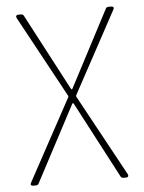

<svg xmlns="http://www.w3.org/2000/svg" viewBox="-51 -742 589 783"><g transform="rotate(-5 243.5 -350.0)"><path d="M45 -12 227 -347Q229 -350 227 -353L45 -688Q44 -690 44 -693Q44 -696 46.5 -698Q49 -700 53 -700H64Q73 -700 76 -693L241 -380Q242 -378 244 -378Q246 -378 247 -380L411 -693Q414 -700 423 -700H434Q440 -700 442.5 -696.5Q445 -693 442 -688L260 -352Q259 -349 260 -346L442 -12Q443 -10 443 -7Q443 -4 440.5 -2Q438 0 434 0H423Q414 0 411 -7L247 -319Q246 -321 244 -321Q242 -321 241 -319L76 -7Q73 0 64 0H53Q47 0 44.5 -3.5Q42 -7 45 -12Z"/></g></svg>

Font: Barlow Semi Condensed Thin
Style: Regular
Weight: 250
Width: 4
Designer: Jeremy Tribby
Foundry: Tribby Type
Version: Version 1.408